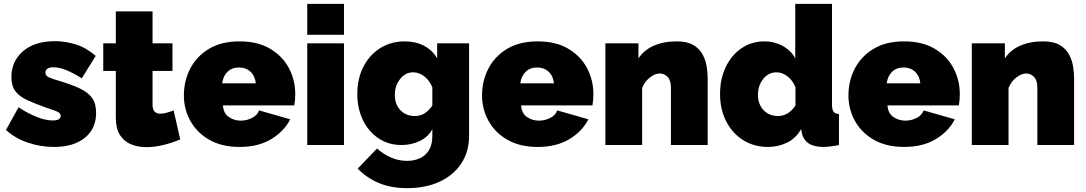

<svg xmlns="http://www.w3.org/2000/svg" viewBox="-20 -750 5619 993"><path d="M259 10Q190 10 123.5 -12.5Q57 -35 11 -78L76 -195Q125 -163 170.5 -145Q216 -127 253 -127Q294 -127 294 -151Q294 -164 277.5 -172Q261 -180 225 -191Q163 -213 121.5 -232Q80 -251 59.5 -278.5Q39 -306 39 -352Q39 -433 99 -485Q159 -537 265 -537Q318 -537 371.5 -520.5Q425 -504 475 -461L403 -345Q353 -376 318.5 -389Q284 -402 257 -402Q215 -402 215 -374Q215 -359 231 -351Q247 -343 282 -333Q350 -313 393 -292.5Q436 -272 456.5 -243Q477 -214 477 -167Q477 -84 418.5 -37Q360 10 259 10Z M912 -29Q872 -12 826.5 -0.5Q781 11 737 11Q694 11 658 -3.5Q622 -18 600.5 -51.5Q579 -85 579 -142V-383H514V-526H579V-691H769V-526H872V-383H769V-209Q769 -183 780 -172.5Q791 -162 810 -162Q824 -162 842 -167Q860 -172 878 -179Z M1219 10Q1127 10 1062.5 -27Q998 -64 964.5 -125Q931 -186 931 -256Q931 -332 964 -395.5Q997 -459 1061 -497.5Q1125 -536 1219 -536Q1313 -536 1377 -498Q1441 -460 1474 -398Q1507 -336 1507 -263Q1507 -232 1502 -205H1133Q1136 -163 1164 -144.5Q1192 -126 1225 -126Q1256 -126 1283.5 -140Q1311 -154 1320 -179L1481 -133Q1449 -70 1382 -30Q1315 10 1219 10ZM1129 -319H1303Q1299 -357 1275.5 -379Q1252 -401 1216 -401Q1180 -401 1157 -379Q1134 -357 1129 -319Z M1569 -570V-730H1759V-570ZM1569 0V-526H1759V0Z M2057 0Q1989 0 1937 -35Q1885 -70 1856.5 -130Q1828 -190 1828 -264Q1828 -343 1859 -404Q1890 -465 1945.5 -500.5Q2001 -536 2073 -536Q2129 -536 2172.5 -513.5Q2216 -491 2241 -448V-526H2406V-48Q2406 34 2366 95Q2326 156 2254 189.5Q2182 223 2086 223Q2003 223 1940.5 197Q1878 171 1830 122L1930 18Q1959 45 1999.5 63.5Q2040 82 2086 82Q2121 82 2150.5 69Q2180 56 2198 27.5Q2216 -1 2216 -48V-82Q2194 -41 2150.5 -20.5Q2107 0 2057 0ZM2125 -150Q2154 -150 2175.5 -163.5Q2197 -177 2216 -204V-298Q2202 -334 2174.5 -355Q2147 -376 2117 -376Q2077 -376 2049.5 -341.5Q2022 -307 2022 -259Q2022 -210 2051 -180Q2080 -150 2125 -150Z M2761 10Q2669 10 2604.5 -27Q2540 -64 2506.5 -125Q2473 -186 2473 -256Q2473 -332 2506 -395.5Q2539 -459 2603 -497.5Q2667 -536 2761 -536Q2855 -536 2919 -498Q2983 -460 3016 -398Q3049 -336 3049 -263Q3049 -232 3044 -205H2675Q2678 -163 2706 -144.5Q2734 -126 2767 -126Q2798 -126 2825.5 -140Q2853 -154 2862 -179L3023 -133Q2991 -70 2924 -30Q2857 10 2761 10ZM2671 -319H2845Q2841 -357 2817.5 -379Q2794 -401 2758 -401Q2722 -401 2699 -379Q2676 -357 2671 -319Z M3640 0H3450V-296Q3450 -335 3432.5 -352.5Q3415 -370 3392 -370Q3368 -370 3341 -349Q3314 -328 3301 -295V0H3111V-526H3282V-448Q3310 -491 3361 -513.5Q3412 -536 3480 -536Q3534 -536 3566 -517Q3598 -498 3614 -468Q3630 -438 3635 -405.5Q3640 -373 3640 -346Z M3704 -264Q3704 -342 3733.5 -403.5Q3763 -465 3815 -500.5Q3867 -536 3934 -536Q3985 -536 4028 -512.5Q4071 -489 4093 -448V-730H4283V-210Q4283 -183 4291 -172.5Q4299 -162 4319 -160V0Q4270 10 4239 10Q4142 10 4127 -63L4123 -82Q4096 -34 4050 -12Q4004 10 3952 10Q3880 10 3824 -25Q3768 -60 3736 -122Q3704 -184 3704 -264ZM4094 -204V-298Q4081 -333 4053.5 -354.5Q4026 -376 3996 -376Q3955 -376 3927.5 -342Q3900 -308 3900 -260Q3900 -211 3929 -180.5Q3958 -150 4004 -150Q4057 -150 4094 -204Z M4656 10Q4564 10 4499.5 -27Q4435 -64 4401.5 -125Q4368 -186 4368 -256Q4368 -332 4401 -395.5Q4434 -459 4498 -497.5Q4562 -536 4656 -536Q4750 -536 4814 -498Q4878 -460 4911 -398Q4944 -336 4944 -263Q4944 -232 4939 -205H4570Q4573 -163 4601 -144.5Q4629 -126 4662 -126Q4693 -126 4720.5 -140Q4748 -154 4757 -179L4918 -133Q4886 -70 4819 -30Q4752 10 4656 10ZM4566 -319H4740Q4736 -357 4712.5 -379Q4689 -401 4653 -401Q4617 -401 4594 -379Q4571 -357 4566 -319Z M5535 0H5345V-296Q5345 -335 5327.5 -352.5Q5310 -370 5287 -370Q5263 -370 5236 -349Q5209 -328 5196 -295V0H5006V-526H5177V-448Q5205 -491 5256 -513.5Q5307 -536 5375 -536Q5429 -536 5461 -517Q5493 -498 5509 -468Q5525 -438 5530 -405.5Q5535 -373 5535 -346Z"/></svg>

Font: Raleway Black
Style: Regular
Weight: 900
Designer: Matt McInerney, Pablo Impallari, Rodrigo Fuenzalida
Foundry: Matt McInerney, Pablo Impallari, Rodrigo Fuenzalida
Version: Version 4.026